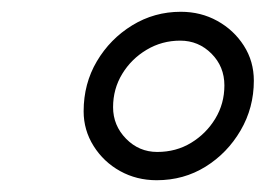

<svg xmlns="http://www.w3.org/2000/svg" viewBox="-20 -730 451 326"><path d="M246 -424Q212 -424 184 -439.5Q156 -455 139 -482Q122 -509 122 -541Q122 -588 144.5 -626Q167 -664 204.5 -687Q242 -710 287 -710Q321 -710 349 -694.5Q377 -679 394 -652.5Q411 -626 411 -593Q411 -547 388.5 -508.5Q366 -470 329 -447Q292 -424 246 -424ZM247 -472Q279 -472 304.5 -487.5Q330 -503 345.5 -528.5Q361 -554 361 -585Q361 -617 339 -639Q317 -661 286 -661Q255 -661 229 -645.5Q203 -630 187.5 -604.5Q172 -579 172 -548Q172 -517 194 -494.5Q216 -472 247 -472Z"/></svg>

Font: Red Hat Text VF
Style: Italic
Weight: 400
Italic angle: -12°
Designer: Pentagram, MCKL
Foundry: Pentagram, MCKL
Version: Version 1.023